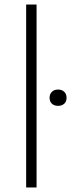

<svg xmlns="http://www.w3.org/2000/svg" viewBox="-20 -828 314 848"><path d="M95.5 0V-808H141.5V0ZM236.5 -360.5Q219.5 -360.5 209.2 -370Q199 -379.5 199 -396Q199 -412.5 209.2 -422.5Q219.5 -432.5 236.5 -432.5Q253.5 -432.5 263.8 -422.5Q274 -412.5 274 -396Q274 -379.5 263.8 -370Q253.5 -360.5 236.5 -360.5Z"/></svg>

Font: Encode Sans Exp XLt
Style: Regular
Weight: 200
Width: 7
Designer: Multiple Designers
Foundry: Impallari Type
Version: Version 3.002; ttfautohint (v1.8.3) -l 8 -r 50 -G 200 -x 14 